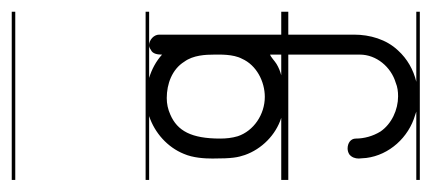

<svg xmlns="http://www.w3.org/2000/svg" viewBox="-227 -279 735 327"><g transform="rotate(-90 140.5 -115.5)"><path d="M137 -199C161 -199 186 -190 199 -169C210 -154 211 -133 211 -118C211 -109 212 -86 204 -71C193 -46 165 -32 139 -32C109 -32 81 -51 72 -78C69 -88 68 -98 68 -108C68 -157 81 -181 109 -193C118 -197 127 -199 137 -199ZM-2.5 -235V-229H106.3C77.6 -219.6 53.2 -197.6 42 -170C35 -154 34 -134 34 -121C34 -87 36 -78 40 -66C50.1 -37.2 74.3 -13.2 103.3 -4H-2.5V8H211V130C211 158 190 183 163 191C156 194 148 195 140 195C117 195 93 184 80 165C72 152 68 137 68 123C68 114 60 109 51 109C48 109 44 110 41 112C36 116 34 122 34 128C34 132 35 137 35 141C40 180 70 213 108 224C109.9 224.8 111.9 225.4 113.9 226H-2.5V232H284V226H164.7C185.1 221.2 203.8 210.6 218 195C237 175 245 147 245 120V8H284V-4H245V-212C245 -221 236 -229 227 -229H284V-235ZM-2.5 -463V-457H284V-463ZM175.8 -4C182.5 -5.8 188.9 -8.3 195 -12C200 -15 207 -22 211 -23V-4ZM227 -229C224 -229 222 -228 219 -226C212 -223 211 -214 211 -207C199.6 -217.3 185.9 -224.6 171.3 -229Z"/></g></svg>

Font: LetsTraceRuled
Style: Medium
Weight: 500
Version: Version 003.000